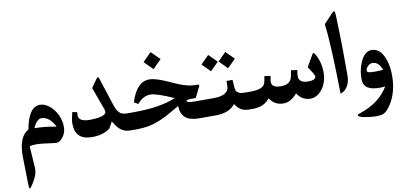

<svg xmlns="http://www.w3.org/2000/svg" viewBox="-95 -1098 3808 1798"><g transform="rotate(-10 1809.5 -198.5)"><path d="M199.7 -176.8Q303.7 -175.8 406.2 -154.8Q384.8 -200.2 352.3 -229Q319.8 -257.8 277.8 -257.8Q259.3 -257.8 241.5 -241.2Q223.6 -224.6 214.4 -208.3Q205.1 -191.9 199.7 -176.8ZM415.5 -19.5Q399.9 -6.3 376 -6.3Q363.8 -6.3 352.1 -8.3Q229.5 -25.4 189.9 -25.4Q150.9 -25.4 126 -17.6L139.6 184.1Q142.1 221.7 128.9 258.5Q115.7 295.4 86.4 340.3Q65.4 372.1 58.1 372.1Q51.8 372.1 50.8 328.6L45.9 72.3V58.6Q45.9 -122.1 141.6 -174.8Q179.7 -383.8 286.6 -383.8Q332.5 -383.8 376.2 -348.1Q419.9 -312.5 446.5 -256.6Q473.1 -200.7 473.1 -143.6Q473.1 -66.4 415.5 -19.5Z M717.8 -1Q635.3 -1.5 595.7 -40.5Q556.2 -79.6 556.2 -159.2Q556.2 -194.3 574.7 -264.2L619.6 -254.9Q617.7 -234.4 617.7 -224.1Q617.7 -163.6 727.1 -163.6Q754.4 -163.6 779.8 -166.3Q805.2 -168.9 828.4 -174.3Q851.6 -179.7 865.7 -189.9Q879.9 -200.2 879.9 -213.4Q879.9 -220.7 877.4 -231.9L796.9 -453.1L850.6 -529.3Q861.3 -544.9 867.4 -544.2Q873.5 -543.5 879.9 -523.9L961.9 -270.5Q971.7 -241.2 980 -223.6Q988.3 -206.1 1001.7 -190.7Q1015.1 -175.3 1034.2 -168.9Q1053.2 -162.6 1081.1 -162.6H1093.3Q1102.5 -162.6 1105.5 -149.7Q1108.4 -136.7 1108.4 -106V-55.7Q1108.4 -25.4 1105.5 -12.7Q1102.5 0 1093.3 0H1081.1Q1027.8 0 991.7 -27.8Q955.6 -55.7 923.8 -113.8L888.2 -49.8Q820.3 -1 717.8 -1Z M1394 -689.9 1475.1 -608.9 1394 -527.8 1313 -608.9ZM1088.9 -162.6H1140.6Q1394.5 -162.6 1542.5 -226.6Q1376.5 -298.8 1325.7 -298.8Q1251 -298.8 1197.3 -231L1158.7 -253.4Q1215.3 -439.9 1336.9 -439.9Q1369.1 -439.9 1410.6 -427Q1452.1 -414.1 1493.4 -395.5Q1534.7 -377 1576.9 -358.2Q1619.1 -339.4 1665.3 -326.4Q1711.4 -313.5 1750.5 -313.5Q1781.7 -313.5 1787.6 -310.5Q1791 -309.1 1786.6 -295.4L1735.8 -192.9H1689.9Q1664.6 -192.9 1646 -185.5Q1647.9 -170.9 1664.3 -166.7Q1680.7 -162.6 1730 -162.6H1831.1Q1840.3 -162.6 1843 -149.9Q1845.7 -137.2 1845.7 -106V-55.7Q1845.7 -25.4 1842.8 -12.7Q1839.8 0 1831.1 0H1730Q1563.5 0 1560.5 -147.5Q1542 -137.7 1498.8 -112.3Q1455.6 -86.9 1425 -71.3Q1394.5 -55.7 1348.6 -37.1Q1302.7 -18.6 1250.7 -9.3Q1198.7 0 1140.6 0H1088.9Q1074.2 0 1070.6 -12Q1066.9 -23.9 1066.9 -55.2V-106.9Q1066.9 -138.7 1070.6 -150.6Q1074.2 -162.6 1088.9 -162.6Z M1826.2 -162.6H1899.4Q2044.4 -162.6 2046.4 -249.5L2047.9 -300.3H2105L2107.9 -251.5Q2108.9 -233.4 2109.9 -224.1Q2110.8 -214.8 2114.3 -202.6Q2117.7 -190.4 2123.8 -184.6Q2129.9 -178.7 2140.6 -172.9Q2151.4 -167 2167.7 -164.8Q2184.1 -162.6 2207 -162.6H2218.3Q2227.5 -162.6 2230.2 -149.9Q2232.9 -137.2 2232.9 -106V-55.7Q2232.9 -24.9 2230.2 -12.5Q2227.5 0 2218.3 0H2207.5Q2162.6 0 2132.1 -19Q2101.6 -38.1 2079.1 -75.2Q2053.2 -39.6 2005.4 -19.8Q1957.5 0 1896 0H1826.2Q1811.5 0 1807.9 -12Q1804.2 -23.9 1804.2 -55.2V-106.9Q1804.2 -138.7 1807.9 -150.6Q1811.5 -162.6 1826.2 -162.6ZM1998 -492.2 1920.4 -414.6 1843.3 -492.2 1920.4 -569.8ZM2005.9 -492.2 2083 -569.8 2160.6 -492.2 2083 -414.6Z M2213.4 -162.6H2249.5Q2319.3 -162.6 2353.8 -179Q2388.2 -195.3 2394 -229L2404.8 -283.7L2461.9 -274.9L2454.6 -232.9Q2453.6 -224.1 2453.6 -219.7Q2453.6 -162.6 2542 -162.6Q2635.7 -162.6 2648.9 -239.3L2659.2 -294.4L2718.3 -285.6L2712.4 -243.2Q2711.4 -233.4 2711.4 -229.5Q2711.4 -162.6 2801.3 -162.6Q2873.5 -162.6 2873.5 -199.7Q2873.5 -214.4 2818.4 -294.9L2882.8 -406.2Q2886.7 -413.1 2889.9 -415.8Q2893.1 -418.5 2896.2 -417Q2899.4 -415.5 2902.1 -411.9Q2904.8 -408.2 2909.2 -400.9Q2957 -322.3 2957 -218.3Q2957 -165 2937 -115.5Q2917 -65.9 2878.4 -33Q2839.8 0 2792.5 0Q2754.4 0 2721.4 -19.5Q2688.5 -39.1 2668.5 -72.8Q2608.4 0 2537.1 0Q2493.2 0 2460.2 -19.3Q2427.2 -38.6 2407.7 -72.3Q2352.5 0 2249.5 0H2213.4Q2198.7 0 2195.1 -12Q2191.4 -23.9 2191.4 -55.2V-106.9Q2191.4 -138.7 2195.1 -150.6Q2198.7 -162.6 2213.4 -162.6Z M3151.9 -769Q3160.6 -769 3162.6 -728.5Q3164.6 -676.8 3165.8 -631.8Q3167 -586.9 3168 -554.7Q3168.9 -522.5 3169.7 -481.9Q3170.4 -441.4 3170.7 -421.6Q3170.9 -401.9 3171.1 -357.7Q3171.4 -313.5 3171.6 -297.6Q3171.9 -281.7 3171.9 -224.9Q3171.9 -168 3171.9 -146Q3171.9 -114.7 3161.6 -84.2Q3151.4 -53.7 3129.4 -29.3Q3107.4 -4.9 3078.6 2Q3070.8 -490.7 3045.9 -663.1L3123.5 -746.1Q3146.5 -769 3151.9 -769Z M3453.6 11.7Q3415 11.7 3387.2 6.3Q3359.4 1 3338.1 -11.7Q3316.9 -24.4 3306.2 -47.1Q3295.4 -69.8 3295.4 -103Q3295.4 -133.3 3300.8 -166.5Q3306.2 -199.7 3317.6 -232.4Q3329.1 -265.1 3345 -291.3Q3360.8 -317.4 3384 -333.5Q3407.2 -349.6 3434.6 -349.6Q3464.8 -349.6 3490.5 -333.7Q3516.1 -317.9 3533 -291.5Q3549.8 -265.1 3561.5 -229.7Q3573.2 -194.3 3578.4 -157Q3583.5 -119.6 3583.5 -80.1Q3583.5 14.6 3557.1 92.5Q3530.8 170.4 3483.9 224.6Q3460.9 251 3438 260Q3415 269 3368.2 269Q3357.4 269 3338.4 267.6Q3319.3 266.1 3295.4 262.9Q3271.5 259.8 3251 255.4Q3230.5 251 3216.3 244.1Q3202.1 237.3 3202.1 229.5Q3202.1 224.6 3206.5 222.2Q3210.9 219.7 3223.1 215.8Q3225.1 215.3 3226.1 214.8Q3417 152.3 3502.4 7.8Q3477.5 11.7 3453.6 11.7ZM3356.9 -168Q3356.9 -153.8 3374.5 -149.2Q3392.1 -144.5 3429.7 -144.5Q3462.4 -144.5 3509.8 -148.4Q3494.1 -189 3472.7 -208.7Q3451.2 -228.5 3421.4 -228.5Q3397.5 -228.5 3377.2 -208.3Q3356.9 -188 3356.9 -168Z"/></g></svg>

Font: Parastoo FD
Style: Bold-FD
Weight: 700
Foundry: Saber Rastikerdar (saber.rastikerdar@gmail.com)
Version: Version 2.0.1